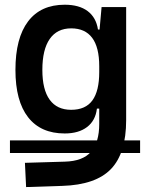

<svg xmlns="http://www.w3.org/2000/svg" viewBox="-20 -547 626 801"><path d="M21.5 91.3V38.6H564.5V91.3ZM88.9 233.4 84 132.3 250 127.4Q325.7 125.5 359.9 85.9Q394 46.4 394 -30.3V-408.2L403.8 -517.6H506.3V-45.9Q506.3 92.3 442.9 158.2Q379.4 224.1 240.2 228.5ZM250 9.8Q149.9 9.8 97.2 -57.9Q44.4 -125.5 44.4 -255.4Q44.4 -388.2 97.2 -457.8Q149.9 -527.3 250 -527.3Q310.5 -527.3 345.9 -500.5Q381.3 -473.6 388.7 -423.8H427.7L394 -271Q394 -349.6 364.5 -389.2Q335 -428.7 276.9 -428.7Q218.3 -428.7 187.5 -384.5Q156.7 -340.3 156.7 -255.4Q156.7 -172.9 187.3 -130.9Q217.8 -88.9 276.9 -88.9Q336.9 -88.9 365.5 -128.2Q394 -167.5 394 -246.1L429.2 -93.8H384.3Q378.4 -43.9 343.3 -17.1Q308.1 9.8 250 9.8Z"/></svg>

Font: Cascadia Code Medium
Style: Regular
Weight: 500
Monospace: yes
Designer: Aaron Bell
Foundry: Saja Typeworks
Version: Version 2407.024